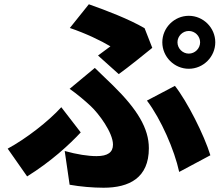

<svg xmlns="http://www.w3.org/2000/svg" viewBox="-20 -821 1040 899"><path d="M811 -623C811 -652 835 -676 864 -676C893 -676 917 -652 917 -623C917 -594 893 -570 864 -570C835 -570 811 -594 811 -623ZM740 -623C740 -555 796 -499 864 -499C932 -499 988 -555 988 -623C988 -691 932 -747 864 -747C796 -747 740 -691 740 -623ZM536 -474C577 -503 665 -574 693 -597L657 -689C585 -731 481 -771 396 -801L307 -690C381 -665 454 -630 497 -604C484 -594 461 -577 439 -561ZM306 44C356 53 415 58 465 58C585 58 677 12 677 -127C677 -220 623 -309 509 -421C482 -448 456 -471 424 -503L306 -405C342 -380 377 -350 404 -325C442 -290 509 -200 509 -144C509 -108 485 -90 432 -90C392 -90 340 -98 283 -114ZM965 -94C936 -189 857 -345 799 -419L668 -350C734 -263 797 -118 819 -16ZM358 -201 267 -319C207 -253 103 -172 16 -125L107 5C218 -64 304 -143 358 -201Z"/></svg>

Font: Noto Sans CJK JP Black
Style: Regular
Weight: 900
Designer: Ryoko NISHIZUKA (kana & ideographs); Paul D. Hunt (Latin, Greek & Cyrillic); Wenlong ZHANG (bopomofo); Sandoll Communica
Foundry: Adobe Systems Incorporated
Version: Version 1.004;PS 1.004;hotconv 1.0.82;makeotf.lib2.5.63406